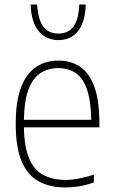

<svg xmlns="http://www.w3.org/2000/svg" viewBox="-20 -814 498 843"><path d="M267 9Q197 9 148.5 -18.5Q100 -46 74.5 -107.2Q49 -168.5 49 -270Q49 -371 73 -432Q97 -493 139.2 -520.5Q181.5 -548 236.5 -548Q291.5 -548 332 -520.8Q372.5 -493.5 394.5 -432.5Q416.5 -371.5 416.5 -270V-255H85Q86.5 -169 108 -118.2Q129.5 -67.5 170.2 -45.8Q211 -24 269 -24Q320.5 -24 392 -47V-13Q357.5 -1 327 4Q296.5 9 267 9ZM236 -515Q193 -515 159.5 -494.2Q126 -473.5 106.2 -424Q86.5 -374.5 85 -288H380.5Q379 -374.5 361 -424Q343 -473.5 311 -494.2Q279 -515 236 -515ZM236.5 -638Q182 -638 149.5 -677.8Q117 -717.5 114.5 -794H143Q147 -728.5 170 -697.5Q193 -666.5 236.5 -666.5Q280 -666.5 302.8 -697.5Q325.5 -728.5 328 -794H356.5Q354 -717 322.5 -677.5Q291 -638 236.5 -638Z"/></svg>

Font: Encode Sans Semi Condensed Thin
Style: Regular
Weight: 100
Width: 4
Designer: Multiple Designers
Foundry: Impallari Type
Version: Version 3.000; ttfautohint (v1.8.3) -l 8 -r 50 -G 200 -x 14 